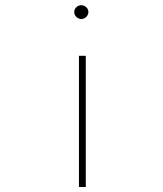

<svg xmlns="http://www.w3.org/2000/svg" viewBox="-20 -559 640 754"><path d="M290 -339.8H316.9V175.3H290ZM327.1 -511.7Q327.1 -501 318.8 -492.7Q310.5 -484.4 299.3 -484.4Q288.6 -484.4 280 -492.4Q271.5 -500.5 271.5 -511.7Q271.5 -522.9 280 -530.8Q288.6 -538.6 299.3 -538.6Q310.1 -538.6 318.6 -530.8Q327.1 -522.9 327.1 -511.7Z"/></svg>

Font: TypoPRO Roboto Mono
Style: Regular
Weight: 250
Designer: Google
Version: Version 2.000986; 2015; ttfautohint (v1.3)